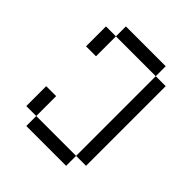

<svg xmlns="http://www.w3.org/2000/svg" viewBox="-176 -739 852 852"><g transform="rotate(45 250.0 -312.5)"><path d="M125 -62.5V0H375V-62.5ZM125 -62.5Q125 -62.5 125 -187.5H62.5Q62.5 -187.5 62.5 -62.5ZM375 -62.5H437.5Q437.5 -62.5 437.5 -562.5H375Q375 -562.5 375 -62.5ZM62.5 -562.5Q62.5 -562.5 62.5 -437.5H125Q125 -437.5 125 -562.5ZM125 -562.5H375V-625H125Z"/></g></svg>

Font: CalcUnifontExMono
Style: Regular
Weight: 500
Version: Version 15.0.06